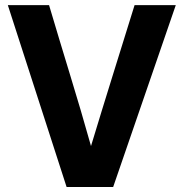

<svg xmlns="http://www.w3.org/2000/svg" viewBox="-20 -731 720 753"><path d="M241.2 2.4 10.7 -710.9H172.4Q192.9 -642.1 213.6 -573.2Q234.4 -504.4 255.4 -435.5Q276.4 -366.7 296.9 -297.4Q317.4 -228 336.9 -158.2Q378.9 -296.9 421.9 -434.8Q464.8 -572.8 507.8 -710.9H669.4L423.8 2.4Z"/></svg>

Font: Comme
Style: Bold
Weight: 700
Version: Version 1.000;gftools[0.9.27]